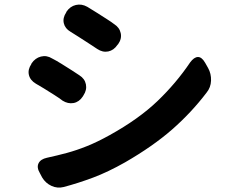

<svg xmlns="http://www.w3.org/2000/svg" viewBox="-20 -790 1040 847"><path d="M273 -738Q289 -762 314.5 -768Q340 -774 365 -760Q382 -750 405.5 -735Q429 -720 451 -706Q473 -692 483 -684Q507 -669 512.5 -644Q518 -619 501 -595L498 -592Q482 -568 457.5 -563Q433 -558 409 -574Q394 -584 371 -599Q348 -614 326 -628Q304 -642 291 -650Q267 -664 261.5 -687.5Q256 -711 272 -735ZM156 -26Q141 -51 150 -69.5Q159 -88 187 -94Q233 -104 275.5 -115.5Q318 -127 364 -145.5Q410 -164 464 -194Q592 -265 674.5 -344Q757 -423 819 -515Q836 -538 853 -538.5Q870 -539 885 -513L898 -490Q912 -465 911 -434.5Q910 -404 891 -381Q824 -293 739.5 -219Q655 -145 532 -74Q456 -31 390.5 -6.5Q325 18 261 35Q233 42 207 30Q181 18 166 -7ZM119 -510Q135 -534 160.5 -540.5Q186 -547 210 -532Q228 -523 252 -508Q276 -493 298 -479Q320 -465 330 -458Q354 -443 359 -418Q364 -393 348 -369L345 -364Q329 -340 304.5 -335.5Q280 -331 256 -346Q242 -357 219 -371.5Q196 -386 173.5 -400Q151 -414 138 -421Q113 -436 107.5 -459.5Q102 -483 118 -507Z"/></svg>

Font: Chiron GoRound TC
Style: Bold
Weight: 700
Designer: Ryoko NISHIZUKA 西塚涼子 (kana, bopomofo & ideographs); Paul D. Hunt (Latin, Greek & Cyrillic); Sandoll Communications 산돌커뮤니
Foundry: Adobe
Version: Version 1.000;hotconv 1.1.1;makeotfexe 2.6.0